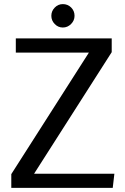

<svg xmlns="http://www.w3.org/2000/svg" viewBox="-20 -915 611 935"><path d="M57 -728H524V-661L146 -69H537L529 0H35V-67L413 -659H57ZM343 -838Q343 -815 326 -798Q309 -781 286 -781Q263 -781 246.5 -798Q230 -815 230 -838Q230 -861 246.5 -878Q263 -895 286 -895Q310 -895 326.5 -878.5Q343 -862 343 -838Z"/></svg>

Font: Rosario Light
Style: Regular
Weight: 300
Designer: Hector Gatti
Foundry: Omnibus Type
Version: Version 1.101; ttfautohint (v1.8.1.43-b0c9)